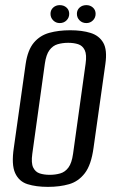

<svg xmlns="http://www.w3.org/2000/svg" viewBox="-20 -717 449 749"><path d="M167 12Q121 12 87.5 1.5Q54 -9 39 -42Q24 -75 34 -141L80 -467Q88 -522 112 -550.5Q136 -579 172.5 -589Q209 -599 254 -599Q300 -599 333.5 -588.5Q367 -578 383 -550Q399 -522 391 -467L345 -141Q336 -74 311 -41.5Q286 -9 249.5 1.5Q213 12 167 12ZM174 -35Q196 -35 215 -40.5Q234 -46 247 -63.5Q260 -81 265 -117L314 -469Q319 -504 310.5 -521.5Q302 -539 285 -544.5Q268 -550 246 -550Q224 -550 205 -544.5Q186 -539 173 -521.5Q160 -504 155 -469L106 -117Q101 -81 109.5 -63.5Q118 -46 135 -40.5Q152 -35 174 -35ZM213 -627Q198 -627 187.5 -637.5Q177 -648 177 -663Q177 -678 187.5 -687.5Q198 -697 213 -697Q229 -697 239.5 -687.5Q250 -678 250 -663Q250 -648 239.5 -637.5Q229 -627 213 -627ZM317 -627Q301 -627 290.5 -637.5Q280 -648 280 -663Q280 -678 290.5 -687.5Q301 -697 317 -697Q332 -697 342.5 -687.5Q353 -678 353 -663Q353 -648 342.5 -637.5Q332 -627 317 -627Z"/></svg>

Font: Alumni Sans Thin Medium
Style: Italic
Weight: 500
Italic angle: -8°
Version: Version 1.016